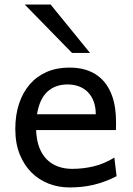

<svg xmlns="http://www.w3.org/2000/svg" viewBox="-20 -801 575 833"><path d="M136.7 -236.8Q138.2 -193.8 150.1 -162.1Q162.1 -130.4 182.9 -109.6Q203.6 -88.9 231.7 -78.6Q259.8 -68.4 293 -68.4Q340.3 -68.4 385.7 -79.1Q431.2 -89.8 476.1 -117.2L485.8 -36.6Q460 -23.4 435.1 -14.2Q410.2 -4.9 385.3 1Q360.4 6.8 334.7 9.5Q309.1 12.2 280.8 12.2Q233.9 12.2 191.4 -4.2Q148.9 -20.5 116.7 -52.5Q84.5 -84.5 65.4 -131.8Q46.4 -179.2 46.4 -241.7Q46.4 -302.2 62.7 -351.3Q79.1 -400.4 109.4 -435.3Q139.6 -470.2 183.1 -489Q226.6 -507.8 280.8 -507.8Q320.8 -507.8 351.6 -498.3Q382.3 -488.8 404.8 -471.9Q427.2 -455.1 442.4 -432.6Q457.5 -410.2 466.6 -384.3Q475.6 -358.4 479.5 -330.3Q483.4 -302.2 483.4 -274.9V-255.9Q483.4 -243.7 482.9 -236.8ZM273.4 -434.6Q219.7 -434.6 185.5 -403.1Q151.4 -371.6 140.6 -305.2H395.5Q395.5 -336.4 386.5 -360.6Q377.4 -384.8 361.1 -401.4Q344.7 -418 322.3 -426.3Q299.8 -434.6 273.4 -434.6ZM199.7 -781.2 370.6 -571.3H292.5L87.4 -781.2Z"/></svg>

Font: Andika Afr
Style: Regular
Weight: 400
Designer: Victor Gaultney, Annie Olsen, Julie Remington, Don Collingsworth, Eric Hays, Becca Hirsbrunner
Foundry: SIL International
Version: Version 5.000